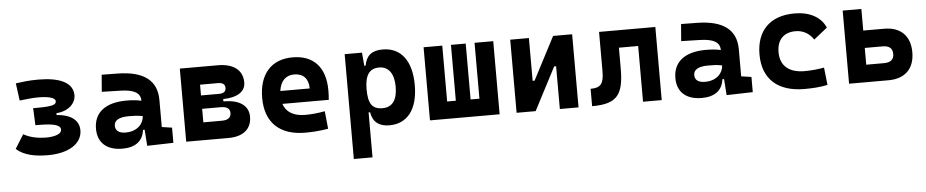

<svg xmlns="http://www.w3.org/2000/svg" viewBox="-42 -828 6529 1354"><g transform="rotate(-5 3222.5 -151.0)"><path d="M271.5 9.8C419.4 9.8 514.2 -51.8 514.2 -145.5C514.2 -212.9 461.9 -260.3 356.4 -266.6V-280.3C446.8 -286.1 494.1 -342.3 494.1 -394C494.1 -486.3 398.9 -527.3 249 -527.3C177.2 -527.3 140.1 -521 89.4 -514.6L106 -391.6C163.6 -397.5 192.4 -402.3 238.3 -402.3C308.1 -402.3 358.9 -390.1 358.9 -364.7C358.9 -342.3 340.8 -329.6 223.1 -329.6H195.8L201.2 -208.5H221.7C337.9 -208.5 378.9 -192.9 378.9 -161.1C378.9 -133.3 336.4 -115.2 267.6 -115.2C220.7 -115.2 155.8 -125 109.9 -152.8L47.9 -53.7C105 -2.9 189 9.8 271.5 9.8Z M974.1 4.9 1159.7 0V-107.4L1087.9 -118.2V-309.6C1087.9 -446.3 998 -518.6 810.5 -521L697.8 -522.5L688 -402.3L820.3 -398.9C913.6 -396.5 960.9 -372.1 960.9 -316.9V-315.4C929.7 -322.3 897.9 -325.7 855 -325.7C708 -325.7 624.5 -261.7 624.5 -146C624.5 -46.4 688.5 9.8 798.8 9.8C888.7 9.8 944.8 -29.8 954.1 -109.4H965.8ZM960.9 -206.5C959 -154.8 915.5 -101.6 831.5 -101.6C784.2 -101.6 758.8 -120.6 758.8 -155.8C758.8 -194.3 794.4 -214.4 861.3 -214.4C895.5 -214.4 923.3 -214.4 960.9 -206.5Z M1250.5 0H1549.8C1654.3 0 1714.4 -49.8 1714.4 -136.7C1714.4 -215.3 1650.4 -260.3 1539.1 -260.3H1536.6V-276.9C1637.2 -278.3 1694.8 -315.9 1694.8 -380.9C1694.8 -467.8 1630.9 -517.6 1519.5 -517.6H1250.5ZM1382.8 -125.5V-221.2H1513.7C1556.6 -221.2 1579.1 -206.1 1579.1 -175.3C1579.1 -142.1 1557.1 -125.5 1515.1 -125.5ZM1382.8 -315.9V-392.1H1510.7C1542.5 -392.1 1559.6 -379.4 1559.6 -354C1559.6 -328.6 1543 -315.9 1511.7 -315.9Z M2091.8 9.8C2133.8 9.8 2189 7.8 2255.4 -3.9L2242.7 -128.9C2195.3 -120.1 2150.4 -115.2 2103.5 -115.2C2022.5 -115.2 1969.2 -146.5 1949.2 -206.5H2277.8C2279.8 -227.5 2280.8 -249 2280.8 -273.4C2280.8 -438.5 2196.3 -527.3 2048.8 -527.3C1897.9 -527.3 1811 -428.7 1811 -259.8C1811 -85.9 1912.6 9.8 2091.8 9.8ZM1942.9 -298.3C1952.1 -367.7 1990.2 -406.2 2049.8 -406.2C2113.3 -406.2 2150.9 -368.2 2150.9 -298.3Z M2417.5 224.6H2549.8V-93.8H2560.5C2570.8 -24.9 2615.7 9.8 2688 9.8C2816.4 9.8 2891.1 -85.4 2891.1 -258.3C2891.1 -429.2 2816.4 -527.3 2687 -527.3C2608.4 -527.3 2569.8 -493.2 2557.6 -423.8H2548.3L2540 -517.6H2417.5ZM2549.8 -258.3C2549.8 -358.4 2583.5 -402.8 2650.9 -402.8C2717.8 -402.8 2755.9 -350.1 2755.9 -258.3C2755.9 -163.1 2719.7 -114.7 2650.9 -114.7C2575.7 -114.7 2549.8 -157.7 2549.8 -258.3Z M2976.1 0H3469.2V-517.6H3336.9V-122.1H3274.4V-517.6H3169.9V-122.1H3108.4V-517.6H2976.1Z M3589.4 0H3724.1L3881.8 -302.7H3895.5V0H4027.8V-517.6H3893.1L3735.4 -214.8H3721.7V-517.6H3589.4Z M4124 0C4295.9 0 4348.1 -56.2 4348.1 -244.6V-394.5H4484.4V0H4616.7V-517.6H4218.3V-241.2C4218.3 -150.4 4196.3 -123 4124 -123Z M5075.7 4.9 5261.2 0V-107.4L5189.5 -118.2V-309.6C5189.5 -446.3 5099.6 -518.6 4912.1 -521L4799.3 -522.5L4789.6 -402.3L4921.9 -398.9C5015.1 -396.5 5062.5 -372.1 5062.5 -316.9V-315.4C5031.2 -322.3 4999.5 -325.7 4956.5 -325.7C4809.6 -325.7 4726.1 -261.7 4726.1 -146C4726.1 -46.4 4790 9.8 4900.4 9.8C4990.2 9.8 5046.4 -29.8 5055.7 -109.4H5067.4ZM5062.5 -206.5C5060.5 -154.8 5017.1 -101.6 4933.1 -101.6C4885.7 -101.6 4860.4 -120.6 4860.4 -155.8C4860.4 -194.3 4896 -214.4 4962.9 -214.4C4997.1 -214.4 5024.9 -214.4 5062.5 -206.5Z M5627 9.8C5680.2 9.8 5737.8 6.8 5790.5 -4.9L5776.9 -128.4C5732.4 -120.6 5685.5 -115.7 5638.7 -115.7C5528.8 -115.7 5466.8 -167.5 5466.8 -264.6C5466.8 -352.5 5515.6 -401.9 5598.6 -401.9C5651.4 -401.9 5696.8 -376.5 5725.6 -331.5L5821.3 -407.7C5789.1 -483.9 5709.5 -527.3 5602.5 -527.3C5428.7 -527.3 5331.5 -428.7 5331.5 -259.8C5331.5 -85.9 5438.5 9.8 5627 9.8Z M5942.9 0H6222.7C6339.8 0 6406.7 -66.4 6406.7 -182.1C6406.7 -298.3 6339.8 -364.7 6222.7 -364.7H6075.2V-517.6H5942.9ZM6075.2 -123V-241.7H6201.7C6248 -241.7 6271.5 -221.7 6271.5 -182.1C6271.5 -143.1 6248 -123 6201.7 -123Z"/></g></svg>

Font: Cascadia Mono NF
Style: Bold
Weight: 700
Monospace: yes
Designer: Aaron Bell
Foundry: Saja Typeworks
Version: Version 2404.023